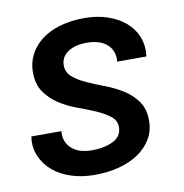

<svg xmlns="http://www.w3.org/2000/svg" viewBox="-69 -625 671 699"><g transform="rotate(-10 267.0 -275.5)"><path d="M455 -152Q455 -114 437.5 -84.5Q420 -55 389.5 -34Q359 -13 317 -2Q275 9 226 9Q179 9 139.5 -4Q100 -17 72.5 -40.5Q45 -64 31 -97Q17 -130 23 -169H134Q130 -131 156 -106Q182 -81 233 -81Q278 -81 310.5 -97Q343 -113 343 -148Q343 -172 322.5 -188Q302 -204 272 -217Q242 -230 206 -243Q170 -256 140 -275.5Q110 -295 89.5 -324Q69 -353 69 -398Q69 -434 85 -464Q101 -494 129.5 -515.5Q158 -537 198.5 -548.5Q239 -560 287 -560Q334 -560 372.5 -547Q411 -534 438 -511Q465 -488 478 -455.5Q491 -423 486 -383H378Q382 -422 356 -446Q330 -470 280 -470Q237 -470 210.5 -452Q184 -434 184 -403Q184 -377 204 -360Q224 -343 254 -329.5Q284 -316 319.5 -302.5Q355 -289 385 -270Q415 -251 435 -223Q455 -195 455 -152Z"/></g></svg>

Font: SVN-Poppins Medium
Style: Italic
Weight: 500
Italic angle: -10°
Designer: Ninad Kale (Devanagari), Jonny Pinhorn (Latin)
Foundry: Indian Type Foundry
Version: Version 3.002 2017; ttfautohint (v1.8.3)